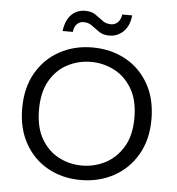

<svg xmlns="http://www.w3.org/2000/svg" viewBox="-51 -752 745 808"><g transform="rotate(5 321.0 -348.5)"><path d="M319 7Q242 7 180.5 -27Q119 -61 83.5 -124Q48 -187 48 -273Q48 -360 84.5 -423Q121 -486 183 -519.5Q245 -553 321 -553Q398 -553 460 -519.5Q522 -486 558 -423Q594 -360 594 -273Q594 -187 557.5 -124Q521 -61 458.5 -27Q396 7 319 7ZM319 -54Q371 -54 417 -77.5Q463 -101 492.5 -149.5Q522 -198 522 -273Q522 -348 493 -396.5Q464 -445 418 -468.5Q372 -492 320 -492Q268 -492 222 -468.5Q176 -445 147.5 -396.5Q119 -348 119 -273Q119 -198 147.5 -149.5Q176 -101 221.5 -77.5Q267 -54 319 -54ZM386 -609Q360 -609 342.5 -621Q325 -633 310 -644.5Q295 -656 274 -656Q258 -656 246.5 -645Q235 -634 232 -611H189Q195 -657 218.5 -680.5Q242 -704 277 -704Q303 -704 320 -692.5Q337 -681 352.5 -669Q368 -657 389 -657Q406 -657 418 -668.5Q430 -680 433 -702H475Q471 -658 446 -633.5Q421 -609 386 -609Z"/></g></svg>

Font: Parkinsans Light Light
Style: Regular
Weight: 300
Version: Version 1.000